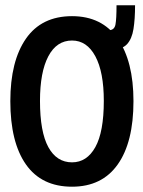

<svg xmlns="http://www.w3.org/2000/svg" viewBox="-20 -693 540 725"><path d="M252 12Q137 12 78 -72Q19 -156 19 -311Q19 -462 78 -547Q137 -632 252 -632Q365 -632 424.5 -547Q484 -462 484 -311Q484 -156 424.5 -72Q365 12 252 12ZM252 -80Q308 -80 340 -137.5Q372 -195 372 -312Q372 -421 340 -480.5Q308 -540 252 -540Q194 -540 162.5 -480.5Q131 -421 131 -312Q131 -195 162.5 -137.5Q194 -80 252 -80ZM401 -506 391 -579Q412 -579 416 -600.5Q420 -622 420 -673H490Q490 -621 484 -583.5Q478 -546 459.5 -526Q441 -506 401 -506Z"/></svg>

Font: Inconsolata
Style: Bold
Weight: 700
Monospace: yes
Designer: Raph Levien, Cyreal, Brenton Simpson
Foundry: Raph Levien, Cyreal, Google
Version: Version 3.100; ttfautohint (v1.8.4.7-5d5b)